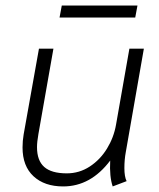

<svg xmlns="http://www.w3.org/2000/svg" viewBox="-20 -660 570 690"><path d="M61 -130Q61 -154 65 -177L120 -485H172L118 -178Q113 -150 113 -131Q113 -83 139 -60Q165 -37 220 -37Q265 -37 302.5 -61.5Q340 -86 364.5 -126Q389 -166 397 -212L445 -485H497L432 -113Q427 -86 427 -56Q427 -25 435 -9L385 10Q373 -25 376 -83Q306 10 207 10Q140 10 100.5 -26.5Q61 -63 61 -130ZM202 -640H474L466 -597H194Z"/></svg>

Font: Niramit ExtraLight
Style: Italic
Weight: 200
Italic angle: -10°
Designer: Katatrad Aksorn Co.,Ltd.
Foundry: Cadson Demak Co.,Ltd.
Version: Version 1.000; ttfautohint (v1.6)